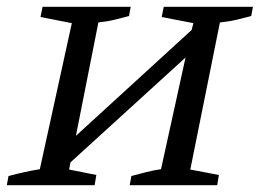

<svg xmlns="http://www.w3.org/2000/svg" viewBox="-20 -544 763 564"><path d="M0 0 5 -27Q32 -34 52.5 -38.5Q73 -43 97 -47L191 -476L99 -494L105 -524H364L359 -497Q340 -492 318.5 -486.5Q297 -481 269 -478L203 -145L543 -456L548 -476L455 -494L461 -524H723L718 -497Q699 -492 677 -486.5Q655 -481 626 -478L539 -46L623 -30L618 0H361L366 -27Q388 -33 410 -38.5Q432 -44 453 -47L525 -375L187 -67L183 -46L263 -30L258 0Z"/></svg>

Font: Piazzolla SC
Style: Italic
Weight: 400
Italic angle: -11.3°
Designer: Juan Pablo del Peral
Foundry: Huerta Tipografica
Version: Version 1.330